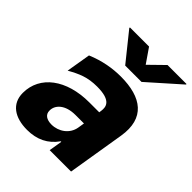

<svg xmlns="http://www.w3.org/2000/svg" viewBox="-217 -901 1036 1036"><g transform="rotate(45 300.5 -383.0)"><path d="M314.6 -774.5H169L168.3 -769.9L296.2 -610.8H420.8L600.1 -769.9L600.9 -774.5H455.6L371.4 -692.1ZM166.9 9.2C241.5 9.2 299 -18.8 339.1 -76H343.4L330.6 0H494L547.9 -328.1C573.5 -485.8 480.5 -552.6 321.7 -552.6C259.2 -552.6 190.7 -541.5 119.3 -511.4L95.9 -371.8C153.1 -403.8 196.4 -423.7 269.9 -423.7C380.3 -423.7 380.7 -377.1 377.5 -348.7L375.4 -333.5H299.7C126.1 -333.5 9.6 -246.4 9.6 -116.1C9.6 -33 72.8 9.2 166.9 9.2ZM239.7 -104.4C203.1 -104.4 178.3 -120 179 -150.6C178.3 -193.2 218 -232.6 294.7 -232.6H359.7L353.7 -195.3C344.5 -139.9 294 -104.4 239.7 -104.4Z"/></g></svg>

Font: TID UI Extra Bold
Style: Italic
Weight: 800
Italic angle: -9.39999°
Designer: The TID Project Authors
Foundry: Bakken & Bæck
Version: Version 1.001;hotconv 1.0.109;makeotfexe 2.5.65596